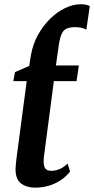

<svg xmlns="http://www.w3.org/2000/svg" viewBox="-20 -854 434 884"><path d="M141.5 10Q103 10 77.2 -9.2Q51.5 -28.5 51.5 -75.5Q52 -84 52.8 -94.8Q53.5 -105.5 55.2 -119Q57 -132.5 59 -149Q61 -165.5 64 -186L103 -480.5H41.5L49 -522L114.5 -550.5L122 -597.5Q130.5 -649 154.2 -692.2Q178 -735.5 210.8 -767.5Q243.5 -799.5 280.2 -817Q317 -834.5 352 -834.5Q363.5 -834.5 374.2 -832.5Q385 -830.5 393.5 -826L377.5 -717.5Q365.5 -724 352.8 -726.5Q340 -729 327 -729Q303.5 -729 288.2 -723Q273 -717 264.2 -698.5Q255.5 -680 250 -641.5L237.5 -552.5H343L332.5 -480.5H228L189.5 -188Q185.5 -158 183.2 -140.2Q181 -122.5 181 -109.5Q181 -88 189 -77.8Q197 -67.5 216 -67.5Q234.5 -67.5 253.8 -75.2Q273 -83 291.5 -101L302.5 -64Q284 -40.5 259 -24Q234 -7.5 204.5 1.2Q175 10 141.5 10Z"/></svg>

Font: Merriweather 24pt SemiCondensed
Style: Bold Italic
Weight: 700
Width: 4
Italic angle: -7.8°
Designer: Eben Sorkin
Foundry: Eben Sorkin
Version: Version 2.101